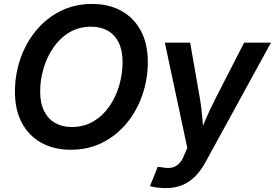

<svg xmlns="http://www.w3.org/2000/svg" viewBox="-20 -758 1410 985"><path d="M343.3 10.3Q257.3 10.3 192.9 -25.1Q128.4 -60.5 92.5 -127.2Q56.6 -193.8 56.6 -287.1Q56.6 -375 84.5 -456.1Q112.3 -537.1 164.6 -600.6Q216.8 -664.1 289.8 -700.9Q362.8 -737.8 452.6 -737.8Q538.1 -737.8 602.3 -702.4Q666.5 -667 702.4 -600.6Q738.3 -534.2 738.3 -440.4Q738.3 -352.1 710.4 -271Q682.6 -189.9 630.6 -126.7Q578.6 -63.5 505.9 -26.6Q433.1 10.3 343.3 10.3ZM348.1 -106.4Q411.1 -106.4 459.7 -135.5Q508.3 -164.6 541.5 -212.9Q574.7 -261.2 591.8 -320.3Q608.9 -379.4 608.9 -439.9Q608.9 -499 588.9 -539.6Q568.8 -580.1 532.7 -600.6Q496.6 -621.1 447.8 -621.1Q384.8 -621.1 336.2 -592Q287.6 -563 254.2 -514.4Q220.7 -465.8 203.4 -407Q186 -348.1 186 -288.1Q186 -228.5 206.3 -188.2Q226.6 -147.9 262.9 -127.2Q299.3 -106.4 348.1 -106.4ZM749.5 196.8 789.1 97.7 813.5 100.6Q839.4 106 860.1 102.1Q880.9 98.1 897 82.8Q913.1 67.4 924.3 39.1L940.9 1L825.7 -539.1H955.6L1006.3 -248.5Q1014.6 -198.2 1018.3 -147.9Q1022 -97.7 1026.9 -45.9H993.2Q1015.1 -97.7 1036.4 -148.2Q1057.6 -198.7 1083.5 -248.5L1232.4 -539.1H1370.1L1034.7 73.2Q1011.7 115.7 982.2 145.8Q952.6 175.8 915.5 191.4Q878.4 207 831.5 207Q807.1 207 785.2 204.1Q763.2 201.2 749.5 196.8Z"/></svg>

Font: Inter 18pt SemiBold
Style: Italic
Weight: 600
Italic angle: -9.3988°
Designer: Rasmus Andersson
Foundry: rsms
Version: Version 4.001;git-66647c0bb